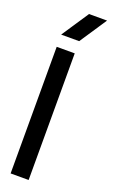

<svg xmlns="http://www.w3.org/2000/svg" viewBox="-158 -847 518 882"><g transform="rotate(20 100.5 -405.5)"><path d="M113 -811.3H201.1L113 -678.7H24.9ZM24.9 0H113V-619H24.9Z"/></g></svg>

Font: Ulica
Style: Regular
Weight: 400
Version: Version